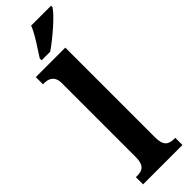

<svg xmlns="http://www.w3.org/2000/svg" viewBox="-320 -961 962 962"><g transform="rotate(-45 161.0 -479.5)"><path d="M95 -812V-799H156C213 -838 301 -914 322 -949V-959H181C164 -914 122 -855 95 -812ZM15 0H294V-51H285C249 -51 224 -64 224 -123V-760H15V-709H25C48 -709 86 -701 86 -647V-123C86 -64 61 -51 25 -51H15Z"/></g></svg>

Font: Noto Serif Ethiopic Condensed
Style: Bold
Weight: 700
Width: 3
Designer: Monotype Design Team
Foundry: Monotype Imaging Inc.
Version: Version 2.102